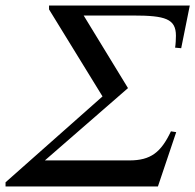

<svg xmlns="http://www.w3.org/2000/svg" viewBox="-26 -673 705 693"><path d="M659 -653H151V-639L344 -325L-6 -15V0H544L610 -196L591 -199C555 -123 518 -94 441 -94H136L436 -355L276 -617H454C571 -617 609 -605 609 -544C609 -534 608 -511 606 -501L628 -499Z"/></svg>

Font: XITS
Style: Italic
Weight: 400
Italic angle: -16.33°
Designer: MicroPress Inc., with final additions and corrections provided by Coen Hoffman, Elsevier (retired)
Version: Version 1.302